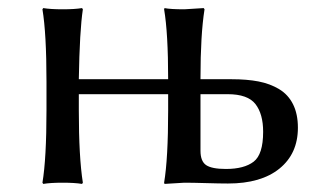

<svg xmlns="http://www.w3.org/2000/svg" viewBox="-20 -452 792 475"><path d="M95 -250Q95 -369 85 -429L87 -432Q105 -429 135 -429Q165 -429 183 -432L185 -429Q177 -376 175 -256H396Q396 -370 386 -429L387 -432Q401 -429 436 -429L484 -432L486 -429Q476 -366 476 -259V-256H553Q591 -256 619.5 -250.5Q648 -245 670.5 -231.5Q693 -218 705 -194Q717 -170 717 -136Q717 -72 671.5 -35Q626 2 544 2Q523 2 490 1Q457 0 436 0L387 3L386 0Q396 -60 396 -179V-219H175V-179Q175 -63 185 0L183 3Q165 0 135 0Q105 0 87 3L85 0Q95 -60 95 -179ZM631 -126Q631 -170 612 -194.5Q593 -219 543 -219H476V-79Q476 -53 490 -43.5Q504 -34 539 -34Q584 -34 607.5 -52Q631 -70 631 -126Z"/></svg>

Font: Libertinus Sans
Style: Regular
Weight: 400
Designer: Philipp H. Poll
Foundry: Khaled Hosny
Version: Version 6.1